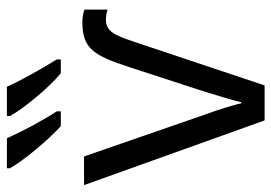

<svg xmlns="http://www.w3.org/2000/svg" viewBox="-138 -668 805 570"><g transform="rotate(-90 265.0 -382.5)"><path d="M333 -605H374V-617C349 -657 310 -726 293 -765H206V-756C226 -718 291 -639 333 -605ZM176 -605H220V-617C192 -660 163 -714 140 -765H51V-756C73 -716 136 -641 176 -605ZM193 0H297L427 -389C446 -445 457 -471 492 -471C503 -471 515 -469 522 -466V-535C512 -538 500 -541 486 -541C408 -541 387 -510 353 -407L282 -189C268 -144 252 -93 247 -69H244C239 -90 229 -126 209 -181L86 -536H1Z"/></g></svg>

Font: Noto Sans Mono Condensed
Style: Regular
Weight: 400
Width: 3
Designer: Monotype Design Team
Foundry: Monotype Imaging Inc.
Version: Version 2.014